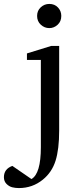

<svg xmlns="http://www.w3.org/2000/svg" viewBox="-99 -728 411 977"><path d="M-2.9 229Q-21 229 -37.1 224.9Q-53.2 220.7 -66.2 207.5Q-79.1 194.3 -79.1 173.8Q-79.1 131.8 -36.1 116.2L61 183.1Q108.9 155.8 108.9 21V-422.9H38.1V-456.1L161.1 -494.1H202.1V-64Q202.1 31.7 183.6 90.3Q165 148.9 119.1 186Q66.4 229 -2.9 229ZM89.8 -647Q89.8 -673.8 108.4 -690.9Q127 -708 151.9 -708Q179.2 -708 196 -689.9Q212.9 -671.9 212.9 -647Q212.9 -619.1 194.3 -602.1Q175.8 -585 151.9 -585Q127.4 -585 108.6 -602.3Q89.8 -619.6 89.8 -647Z"/></svg>

Font: TAML ThiruValluvar
Style: Regular
Weight: 400
Version: Version 0.271; dev 7ad24fM